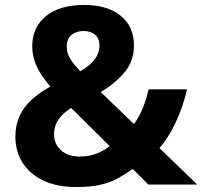

<svg xmlns="http://www.w3.org/2000/svg" viewBox="-20 -744 815 774"><path d="M320 -724Q413 -724 466.5 -680.5Q520 -637 520 -560Q520 -498 482.5 -453Q445 -408 386 -373L520 -244Q541 -272 555.5 -308Q570 -344 579 -384H734Q718 -314 689 -252Q660 -190 623 -147L775 0H578L515 -63Q486 -42 456 -25.5Q426 -9 386 0.5Q346 10 288 10Q210 10 155 -16Q100 -42 71 -88Q42 -134 42 -193Q42 -239 58.5 -275.5Q75 -312 107 -341.5Q139 -371 183 -395Q163 -418 146.5 -443Q130 -468 120 -497Q110 -526 110 -559Q110 -633 164.5 -678.5Q219 -724 320 -724ZM267 -309Q245 -295 229.5 -279Q214 -263 206 -244.5Q198 -226 198 -203Q198 -163 226 -138Q254 -113 300 -113Q342 -113 372.5 -126Q403 -139 422 -155ZM317 -619Q288 -619 268.5 -603.5Q249 -588 249 -556Q249 -529 264 -505.5Q279 -482 304 -457Q344 -480 362.5 -505.5Q381 -531 381 -560Q381 -589 363.5 -604Q346 -619 317 -619Z"/></svg>

Font: Noto Sans Lao
Style: Bold
Weight: 700
Designer: Monotype Design Team
Foundry: Monotype Imaging Inc.
Version: Version 2.003